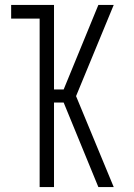

<svg xmlns="http://www.w3.org/2000/svg" viewBox="-20 -755 540 775"><path d="M439 0H377L237 -341H198V0H140V-680H25V-735H198V-394H237L377 -735H439L287 -367Z"/></svg>

Font: Iosevka Fixed Light
Style: Regular
Weight: 300
Monospace: yes
Designer: Belleve Invis
Foundry: Belleve Invis
Version: Version 32.3.0